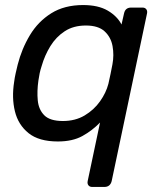

<svg xmlns="http://www.w3.org/2000/svg" viewBox="-20 -550 635 760"><path d="M345 190Q335 190 330 183.5Q325 177 327 167L376 -65Q345 -33 306 -11.5Q267 10 209 10Q134 10 93 -23Q52 -56 39 -109.5Q26 -163 36 -226Q38 -242 42 -260Q46 -278 50 -294Q66 -357 98.5 -411Q131 -465 183 -497.5Q235 -530 309 -530Q369 -530 406.5 -508Q444 -486 461 -453L471 -497Q476 -520 499 -520H544Q554 -520 559 -513.5Q564 -507 562 -497L422 167Q416 190 393 190ZM229 -71Q278 -71 315 -93Q352 -115 376 -149Q400 -183 409 -218Q413 -235 417.5 -257Q422 -279 425 -295Q432 -332 425.5 -367.5Q419 -403 394 -426Q369 -449 320 -449Q271 -449 236.5 -426.5Q202 -404 179.5 -367.5Q157 -331 145 -289Q140 -274 137 -260Q134 -246 132 -231Q126 -189 129.5 -152.5Q133 -116 155.5 -93.5Q178 -71 229 -71Z"/></svg>

Font: Lubike
Style: Italic
Weight: 400
Italic angle: -12°
Foundry: Honoka55
Version: Version 1.000;July 22, 2022;FontCreator 14.0.0.2862 64-bit